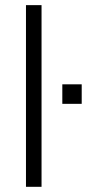

<svg xmlns="http://www.w3.org/2000/svg" viewBox="-20 -720 365 740"><path d="M80.1 0V-700.2H140.1V0ZM220.2 -319.8V-395H294.9V-319.8Z"/></svg>

Font: Abel
Style: Regular
Weight: 400
Designer: Matthew Desmond
Foundry: Matthew Desmond
Version: Version 1.002